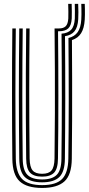

<svg xmlns="http://www.w3.org/2000/svg" viewBox="-20 -944 450 972"><path d="M193.2 7.5Q116.2 7.5 79.9 -25.8Q43.5 -59 42.5 -139.8Q41.8 -211.2 41.2 -292.1Q40.8 -373 40.8 -458.8Q40.8 -544.5 41.1 -631Q41.5 -717.5 42.5 -800H60Q59.2 -723.2 58.6 -638.1Q58 -553 58 -466Q58 -379 58.6 -296Q59.2 -213 60 -140.8Q61 -69.8 91.5 -38.2Q122 -6.8 193.2 -6.8Q264.5 -6.8 294.8 -38.2Q325 -69.8 326 -140.8Q326.8 -206.2 327.4 -280.8Q328 -355.2 328 -434.4Q328 -513.5 327.6 -593.8Q327.2 -674 326.5 -751.5Q357.5 -759 373.2 -781.2Q389 -803.5 391.5 -844.8Q392.2 -856 392.4 -870.8Q392.5 -885.5 392.2 -900Q392 -914.5 391.5 -924.5H409Q409.5 -914.8 409.8 -900.1Q410 -885.5 409.9 -870.4Q409.8 -855.2 409 -844Q406.2 -800.8 390.6 -775.9Q375 -751 344.2 -741Q345 -646.2 345.2 -543.9Q345.5 -441.5 345.1 -338.6Q344.8 -235.8 343.5 -139.8Q342.5 -58.5 306 -25.5Q269.5 7.5 193.2 7.5ZM193.2 -21Q133.5 -21 105.9 -47.6Q78.2 -74.2 77.5 -140Q76.8 -218.8 76.1 -299.5Q75.5 -380.2 75.5 -462.9Q75.5 -545.5 76 -629.9Q76.5 -714.2 77.5 -800H95Q94 -718.5 93.5 -634Q93 -549.5 93 -464.9Q93 -380.2 93.5 -298.4Q94 -216.5 95 -140.5Q95.5 -82.8 118.6 -59.1Q141.8 -35.5 193.2 -35.5Q244.5 -35.5 267.5 -59.1Q290.5 -82.8 291 -140.5Q292 -213 292.5 -291.1Q293 -369.2 293 -450.1Q293 -531 292.6 -612.6Q292.2 -694.2 291.5 -773.5Q323.8 -775.8 340.2 -793.4Q356.8 -811 358.8 -850.5Q359.2 -865.2 359.2 -886Q359.2 -906.8 358.5 -924.5H375.8Q376.8 -902.2 376.9 -882.1Q377 -862 376 -846Q373.5 -805.8 357.2 -785.8Q341 -765.8 309 -760.8Q309.8 -683.5 310.1 -604Q310.5 -524.5 310.4 -445.1Q310.2 -365.8 309.8 -288.9Q309.2 -212 308.5 -140Q307.8 -74.8 280.5 -47.9Q253.2 -21 193.2 -21ZM193.2 -49.8Q151 -49.8 132 -70.1Q113 -90.5 112.5 -141Q111.2 -235.8 110.9 -346.6Q110.5 -457.5 110.8 -573.6Q111 -689.8 112.5 -800H129.8Q129 -721 128.5 -641.5Q128 -562 128 -480.5Q128 -399 128.5 -314.5Q129 -230 130 -141Q130.8 -98.5 145 -81.4Q159.2 -64.2 193.2 -64.2Q227 -64.2 241.1 -81.4Q255.2 -98.5 256 -141Q257.5 -263 257.9 -372.2Q258.2 -481.5 257.8 -586.5Q257.2 -691.5 256.2 -800H278.8Q301 -800 312.5 -811.1Q324 -822.2 325.8 -850.8Q326.2 -864 326.1 -885Q326 -906 325.2 -924.5H342.8Q343.5 -906 343.6 -885.2Q343.8 -864.5 343.2 -850.5Q341 -814.5 325.4 -800.1Q309.8 -785.8 278.8 -785.8H273.8Q274.5 -710.5 275 -627.5Q275.5 -544.5 275.5 -459.6Q275.5 -374.8 275 -293.6Q274.5 -212.5 273.5 -141Q273 -90 253.9 -69.9Q234.8 -49.8 193.2 -49.8Z"/></svg>

Font: Big Shoulders Inline Display Thin SemiBold
Style: Regular
Weight: 600
Version: Version 2.002